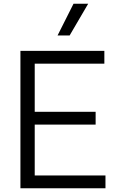

<svg xmlns="http://www.w3.org/2000/svg" viewBox="-20 -1014 656 1034"><path d="M355 -823H290L376 -994H455ZM90 0V-740H542V-671H167V-412H495V-343H167V-69H548V0Z"/></svg>

Font: Be Vietnam Pro Light
Style: Regular
Weight: 300
Designer: Lam Bao, Tony Le, Vietanh Nguyen
Foundry: Yellow Type Foundry
Version: Version 1.002; ttfautohint (v1.8.3)